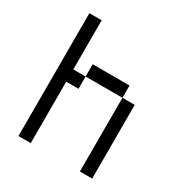

<svg xmlns="http://www.w3.org/2000/svg" viewBox="-150 -735 800 846"><g transform="rotate(30 250.0 -312.5)"><path d="M62.5 -625Q62.5 -625 62.5 0H125V-312.5H187.5V-375H125Q125 -375 125 -625ZM375 -375Q375 -375 375 0H437.5Q437.5 0 437.5 -375ZM187.5 -375H375V-437.5H187.5Z"/></g></svg>

Font: Unifont
Style: Regular
Weight: 500
Version: Version 15.1.04